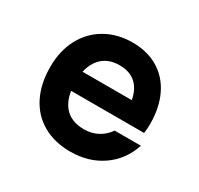

<svg xmlns="http://www.w3.org/2000/svg" viewBox="-140 -803 1029 993"><g transform="rotate(30 375.0 -307.0)"><path d="M583.7 -371.2 535.5 -310.3Q535.5 -400.7 497.8 -448.5Q460.1 -496.3 386.7 -496.3Q311.9 -496.3 271.1 -446.7Q230.3 -397.1 230.3 -310.3Q230.3 -216.4 270.8 -166.6Q311.2 -116.9 390.7 -116.9Q435.8 -116.9 471.8 -136Q507.7 -155.1 532.5 -190.6H689Q656.8 -92.7 576.4 -37Q496 18.6 386.7 18.6Q292.8 18.6 223.2 -21.2Q153.6 -61 116.3 -135.1Q79 -209.3 79 -310.3Q79 -405.9 117.6 -478.7Q156.2 -551.5 226.2 -591.6Q296.1 -631.8 386.7 -631.8Q473.9 -631.8 539 -593.1Q604.1 -554.5 639.2 -481.9Q674.3 -409.2 674.3 -310.9Q674.3 -283.5 670.3 -256.1H204.7V-371.2Z"/></g></svg>

Font: Martian Mono VF sWd Rg
Style: Regular
Weight: 400
Width: 6
Monospace: yes
Designer: Roman Shamin
Foundry: Evil Martians
Version: Version 1.100